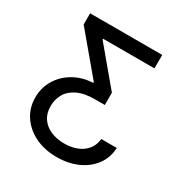

<svg xmlns="http://www.w3.org/2000/svg" viewBox="-170 -674 958 1002"><g transform="rotate(30 309.0 -173.5)"><path d="M309.6 194.8Q235.8 194.8 179.2 167.2Q122.6 139.6 90.1 91.1Q57.6 42.5 57.6 -19.5Q57.6 -79.6 87.2 -127.7Q116.7 -175.8 167.5 -204.6Q218.3 -233.4 281.7 -236.3V-241.7L85.9 -475.1V-542.5H520.5V-461.4H210.9V-456.1L391.6 -240.2V-166.5H332.5Q268.1 -166.5 227.3 -146.5Q186.5 -126.5 168 -93.5Q149.4 -60.5 149.4 -20.5Q149.4 23.4 170.2 53.2Q190.9 83 226.8 98.4Q262.7 113.8 307.6 113.8Q351.1 113.8 385 100.1Q418.9 86.4 439.9 60.1Q460.9 33.7 464.4 -3.4H558.1Q554.7 58.1 520.8 102.5Q486.8 147 431.9 170.9Q377 194.8 309.6 194.8Z"/></g></svg>

Font: Inter 16pt
Style: Regular
Weight: 400
Version: Version 4.001;git-66647c0bb